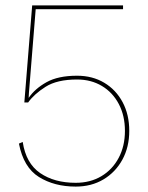

<svg xmlns="http://www.w3.org/2000/svg" viewBox="-20 -680 547 710"><path d="M260 10Q181 10 124 -25.5Q67 -61 50 -149L64 -155Q76 -76 128.5 -40Q181 -4 260 -4Q314 -4 355 -28.5Q396 -53 419 -96.5Q442 -140 442 -196Q442 -252 419.5 -295Q397 -338 357 -362Q317 -386 265 -386Q191 -386 148.5 -359Q106 -332 84 -301H70L99 -660H435V-646H112L87 -337L86 -318Q109 -352 152 -376Q195 -400 265 -400Q322 -400 365.5 -374Q409 -348 433.5 -302Q458 -256 458 -196Q458 -136 432.5 -89.5Q407 -43 362.5 -16.5Q318 10 260 10Z"/></svg>

Font: Kantumruy Pro Thin
Style: Regular
Weight: 250
Version: Version 1.002